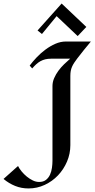

<svg xmlns="http://www.w3.org/2000/svg" viewBox="-103 -935 540 1086"><path d="M411.1 -700.2Q391.1 -675.8 371.3 -651.9Q351.6 -627.9 333 -603Q323.2 -590.3 316.2 -579.3Q309.1 -568.4 304.2 -557.1Q299.3 -545.9 297.1 -533.2Q294.9 -520.5 294.9 -504.9V-113.8Q294.9 -65.4 276.1 -21.2Q257.3 22.9 225.1 56.9Q192.9 90.8 149.9 110.8Q106.9 130.9 58.1 130.9Q18.1 130.9 -17.3 116.7Q-52.7 102.5 -83 77.1L-1 3.9Q6.3 19 19.5 34.9Q32.7 50.8 48.8 64Q64.9 77.1 82.8 85.7Q100.6 94.2 118.2 94.2Q142.1 94.2 157 82.5Q171.9 70.8 179.9 53Q188 35.2 190.9 13.9Q193.8 -7.3 193.8 -25.9V-448.2Q193.8 -471.2 203.4 -493.2Q212.9 -515.1 227.5 -534.9Q242.2 -554.7 259.8 -571.8Q277.3 -588.9 293.9 -603H186Q167.5 -603 152.8 -599.4Q138.2 -595.7 125.7 -588.9Q113.3 -582 102.1 -571.8Q90.8 -561.5 79.1 -547.9L64.9 -564Q81.5 -586.4 104.5 -610.6Q127.4 -634.8 154.1 -654.5Q180.7 -674.3 210.2 -687.3Q239.7 -700.2 270 -700.2ZM134.3 -742.7 109.4 -762.7 245.6 -915 385.3 -782.7 336.4 -731 217.3 -843.8Z"/></svg>

Font: Redressed
Style: Regular
Weight: 400
Designer: Astigmatic (AOETI)
Foundry: Astigmatic (AOETI)
Version: Version 1.001